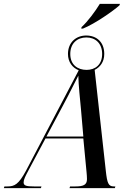

<svg xmlns="http://www.w3.org/2000/svg" viewBox="-68 -980 670 1000"><path d="M357 -839 355 -831H364C428 -857 523 -924 554 -952L557 -960H452C428 -921 390 -869 357 -839ZM-48 0H145L148 -9H109C69 -9 55 -13 55 -30C55 -45 64 -62 81 -94L169 -259H366L383 -81C384 -69 385 -59 385 -47C385 -17 366 -9 325 -9H297L294 0H530L533 -9H525C497 -9 490 -25 483 -91L425 -616C453 -630 475 -657 475 -699C475 -762 434 -795 381 -795C328 -795 286 -759 286 -699C286 -657 309 -627 342 -614L67 -90C29 -20 8 -9 -29 -9H-45ZM383 -616C337 -616 298 -642 298 -699C298 -754 334 -785 382 -785C428 -785 464 -755 464 -699C464 -643 428 -616 383 -616ZM174 -269 254 -419C295 -495 319 -546 340 -586C341 -534 349 -463 354 -408L366 -269Z"/></svg>

Font: Noto Serif Display ExtraCondensed Medium
Style: Italic
Weight: 500
Width: 2
Italic angle: -12°
Designer: Monotype Design Team
Foundry: Monotype Imaging Inc.
Version: Version 2.009